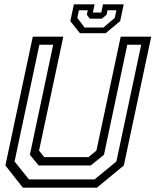

<svg xmlns="http://www.w3.org/2000/svg" viewBox="-20 -870 721 890"><path d="M86 0 5 -103 132 -700H273.5L161 -172L185 -141.5H390L427 -172L539.5 -700H681L554 -103L429 0ZM114 -38.5H418.5L519.5 -121.5L634.5 -662.5H570L462 -152.5L400.5 -103H159L118.5 -152.5L226.5 -662.5H162.5L47.5 -121.5ZM350.5 -716 306 -772 322.5 -850H418.5L410.5 -812H449.5L457.5 -850H553.5L537 -772L469.5 -716ZM372 -742.5H459.5L512 -787L519.5 -822.5H478.5L474 -802L452.5 -783.5H396L382.5 -802L387 -822.5H346L338.5 -787Z"/></svg>

Font: Tourney
Style: Italic
Weight: 400
Italic angle: -12°
Version: Version 1.015